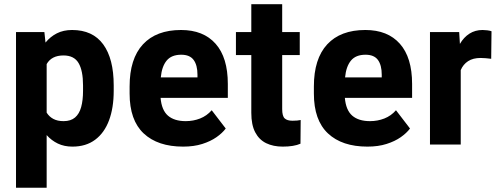

<svg xmlns="http://www.w3.org/2000/svg" viewBox="-20 -679 2347 902"><path d="M318.8 -538.1Q415.5 -538.1 464.8 -470.7Q514.2 -403.3 514.2 -277.8V-252.4Q514.2 -172.4 492.2 -113.5Q470.2 -54.7 427 -22.5Q383.8 9.8 320.3 9.8Q281.7 9.8 251.7 -4.6Q221.7 -19 199.2 -44.4V203.1H55.2V-528.3H188.5L193.8 -479Q216.3 -506.8 247.3 -522.5Q278.3 -538.1 318.8 -538.1ZM370.1 -252.4V-277.8Q370.1 -347.2 349.1 -382.8Q328.1 -418.5 278.3 -418.5Q222.2 -418.5 199.2 -377.9V-149.9Q210.9 -130.9 230.5 -120.4Q250 -109.9 278.8 -109.9Q312.5 -109.9 332.5 -127Q352.5 -144 361.3 -176Q370.1 -208 370.1 -252.4Z M1050.3 -284.7V-219.2H734.4Q739.3 -161.6 769 -135.7Q798.8 -109.9 852.5 -109.9Q888.2 -109.9 919.9 -122.3Q951.7 -134.8 974.6 -161.1L1040.5 -75.2Q1024.4 -53.7 996.8 -34.4Q969.2 -15.1 930.2 -2.7Q891.1 9.8 840.3 9.8Q721.2 9.8 655 -52.2Q588.9 -114.3 588.9 -239.3V-272.9Q588.9 -402.8 651.4 -470.5Q713.9 -538.1 830.6 -538.1Q935.5 -538.1 992.9 -473.4Q1050.3 -408.7 1050.3 -284.7ZM907.7 -315.4V-328.1Q907.7 -373 889.6 -397.5Q871.6 -421.9 831.5 -421.9Q785.6 -421.9 762.9 -394.3Q740.2 -366.7 735.4 -315.4Z M1354 -111.8Q1378.4 -111.8 1392.6 -115.2L1391.6 -3.9Q1360.8 9.8 1308.1 9.8Q1263.7 9.8 1230.5 -6.3Q1197.3 -22.5 1179 -57.4Q1160.6 -92.3 1160.6 -148.9V-420.4H1088.4V-528.3H1160.6V-659.2H1305.7V-528.3H1388.2V-420.4H1305.7V-166.5Q1305.7 -133.8 1317.4 -122.8Q1329.1 -111.8 1354 -111.8Z M1916 -284.7V-219.2H1600.1Q1605 -161.6 1634.8 -135.7Q1664.6 -109.9 1718.3 -109.9Q1753.9 -109.9 1785.6 -122.3Q1817.4 -134.8 1840.3 -161.1L1906.2 -75.2Q1890.1 -53.7 1862.5 -34.4Q1835 -15.1 1795.9 -2.7Q1756.8 9.8 1706.1 9.8Q1586.9 9.8 1520.8 -52.2Q1454.6 -114.3 1454.6 -239.3V-272.9Q1454.6 -402.8 1517.1 -470.5Q1579.6 -538.1 1696.3 -538.1Q1801.3 -538.1 1858.6 -473.4Q1916 -408.7 1916 -284.7ZM1773.4 -315.4V-328.1Q1773.4 -373 1755.4 -397.5Q1737.3 -421.9 1697.3 -421.9Q1651.4 -421.9 1628.7 -394.3Q1606 -366.7 1601.1 -315.4Z M2247.1 -538.1Q2257.3 -538.1 2269.3 -536.6Q2281.2 -535.2 2289.1 -532.2L2287.6 -402.8Q2276.4 -404.3 2262.7 -405.5Q2249 -406.7 2237.8 -406.7Q2202.1 -406.7 2179 -391.6Q2155.8 -376.5 2144.5 -349.6V0H2000V-528.3H2137.2L2140.6 -472.7Q2158.7 -503.9 2185.5 -521Q2212.4 -538.1 2247.1 -538.1Z"/></svg>

Font: Robert Sans Black
Style: Regular
Weight: 900
Designer: Christian Robertson (extended by Adam Twardoch)
Foundry: Google
Version: Version 12.135;April 2, 2019;FontCreator 11.5.0.2425 64-bit;